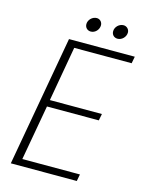

<svg xmlns="http://www.w3.org/2000/svg" viewBox="-125 -921 762 998"><g transform="rotate(15 256.0 -422.5)"><path d="M33 0H388L395 -37H85L138 -334H417L424 -370H144L196 -665H505L512 -702H158ZM369 -801C369 -782 382 -769 401 -769C424 -769 445 -790 445 -814C445 -831 431 -845 414 -845C390 -845 369 -824 369 -801ZM234 -778C240 -772 248 -769 257 -769C280 -769 300 -790 300 -814C300 -831 287 -845 270 -845C246 -845 225 -824 225 -801C225 -792 228 -784 234 -778Z"/></g></svg>

Font: Momo Neue ExtLt
Style: Italic
Weight: 200
Italic angle: -10°
Designer: Ninad Kale (Devanagari), Jonny Pinhorn (Latin)
Foundry: Indian Type Foundry
Version: 4.004